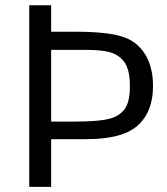

<svg xmlns="http://www.w3.org/2000/svg" viewBox="-20 -724 648 744"><path d="M178.2 -530.8V-252.9H267.6Q309.1 -252.9 338.6 -254.9Q368.2 -256.8 388.7 -260.5Q409.2 -264.2 422.4 -269.8Q435.5 -275.4 445.3 -283.2Q452.6 -289.1 459.5 -296.6Q466.3 -304.2 471.7 -316.4Q477.1 -328.6 480.2 -346.2Q483.4 -363.8 483.4 -390.1Q483.4 -417 480 -435.8Q476.6 -454.6 470.7 -467.8Q464.8 -481 457.3 -489.5Q449.7 -498 441.4 -504.4Q434.6 -509.3 425.3 -514.2Q416 -519 401.4 -522.7Q386.7 -526.4 365.5 -528.6Q344.2 -530.8 313 -530.8ZM93.3 -703.6H178.2V-601.1H273.9Q325.2 -601.1 363.3 -597.9Q401.4 -594.7 429.9 -588.4Q458.5 -582 478.5 -572.3Q498.5 -562.5 513.2 -548.8Q523.9 -539.1 534.4 -525.4Q544.9 -511.7 553.5 -492.7Q562 -473.6 567.4 -448.7Q572.8 -423.8 572.8 -391.6Q572.8 -359.4 567.4 -334.5Q562 -309.6 553.2 -291Q544.4 -272.5 533.7 -259Q522.9 -245.6 512.2 -236.3Q500.5 -226.1 483.6 -216.8Q466.8 -207.5 442.4 -200.2Q418 -192.9 384.5 -188.7Q351.1 -184.6 306.6 -184.6H178.2V0H93.3Z"/></svg>

Font: Metrophobic
Style: Regular
Weight: 400
Designer: vernon adams
Foundry: vernon adams
Version: Version 1.000